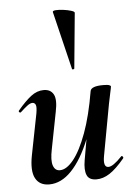

<svg xmlns="http://www.w3.org/2000/svg" viewBox="-53 -775 583 829"><g transform="rotate(-5 238.0 -360.5)"><path d="M127 13Q85 13 67.5 -19.5Q50 -52 63 -119L98 -297Q103 -326 98.5 -335Q94 -344 85 -344Q75 -344 62 -334Q49 -324 33 -309Q29 -305 25 -309Q21 -313 25 -317Q57 -355 83 -375Q109 -395 138 -395Q168 -395 180.5 -372Q193 -349 182 -297L151 -138Q141 -90 149 -67Q157 -44 178 -44Q207 -44 237.5 -82Q268 -120 295 -193.5Q322 -267 340 -374L358 -373Q339 -255 304 -168Q269 -81 224 -34Q179 13 127 13ZM332 9Q300 9 290.5 -13.5Q281 -36 288 -77L340 -374Q345 -394 396 -394Q416 -394 422.5 -391Q429 -388 429 -386Q429 -382 424 -360Q419 -338 414 -312L373 -89Q364 -40 388 -40Q398 -40 412.5 -50Q427 -60 446 -80Q449 -84 453 -79.5Q457 -75 454 -71Q418 -28 389.5 -9.5Q361 9 332 9ZM268 -475 207 -727Q206 -733 220 -734Q234 -735 253 -732.5Q272 -730 286.5 -725.5Q301 -721 301 -716L278 -476Q278 -474 273.5 -473Q269 -472 268 -475Z"/></g></svg>

Font: Cormorant Light
Style: Italic
Weight: 300
Italic angle: -10°
Designer: Christian Thalmann (Catharsis Fonts)
Foundry: Catharsis Fonts
Version: Version 4.000